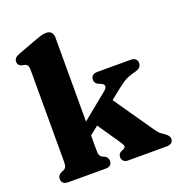

<svg xmlns="http://www.w3.org/2000/svg" viewBox="-135 -860 902 972"><g transform="rotate(-20 316.5 -374.5)"><path d="M67.5 0Q50 0 41.2 -8Q32.5 -16 32.5 -30Q32.5 -40.5 37.8 -48Q43 -55.5 53.5 -60.5L67 -65.5Q75 -69.5 79 -77.8Q83 -86 83 -106V-600.5Q83 -617 78.2 -623.8Q73.5 -630.5 65 -633.5L48 -636.5Q38 -640.5 33 -646.8Q28 -653 28 -663Q28 -674.5 34.8 -682Q41.5 -689.5 58 -696L159 -733.5Q180.5 -741.5 194 -745.2Q207.5 -749 221 -749Q238.5 -749 247.8 -738.5Q257 -728 257 -711.5V-106Q257 -85 260.8 -76.5Q264.5 -68 273 -63.5L286 -58Q303 -48.5 303 -30.5Q303 0 269.5 0ZM205 -215.5 397 -372Q411 -383.5 410 -394.2Q409 -405 393 -411.5L379.5 -417Q370 -422 366 -428.5Q362 -435 362 -444.5Q362 -459 371.2 -466.8Q380.5 -474.5 396.5 -474.5H576Q592.5 -474.5 601.8 -466.8Q611 -459 611 -445Q611 -432.5 603 -423Q595 -413.5 569.5 -407.5Q546.5 -402.5 526.8 -392.5Q507 -382.5 477 -359L227.5 -159.5ZM396 -349 570 -98Q580 -84.5 587.5 -77.5Q595 -70.5 606.5 -64Q618.5 -55.5 625.8 -47Q633 -38.5 633 -28Q633 -15 623.8 -7.5Q614.5 0 598.5 0H388.5Q374.5 0 366 -8Q357.5 -16 357.5 -30Q357.5 -38.5 361 -44.5Q364.5 -50.5 373 -55L385.5 -60.5Q399 -67 397.2 -76Q395.5 -85 383 -102.5L282 -250Z"/></g></svg>

Font: Fraunces 28pt Soft Wonky
Style: Bold
Weight: 700
Version: Version 1.000;[b76b70a41]